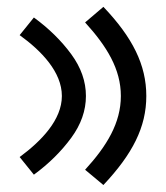

<svg xmlns="http://www.w3.org/2000/svg" viewBox="-20 -610 478 553"><path d="M401.4 -333.5C401.4 -423.3 361.8 -502 277.8 -590.3L225.1 -545.4C287.6 -476.6 328.1 -411.1 328.1 -333.5C328.1 -255.9 287.6 -189.5 225.1 -121.1L277.8 -77.1C361.8 -166.5 401.4 -243.7 401.4 -333.5ZM227.5 -333.5C227.5 -375.5 213.4 -415.5 185.1 -454.1C156.7 -492.7 121.1 -527.8 77.6 -559.6L36.6 -508.8C99.6 -463.4 158.2 -402.3 158.2 -333.5C158.2 -265.1 99.6 -204.1 36.6 -157.7L77.6 -106.9C121.1 -138.7 156.7 -174.3 185.1 -212.9C213.4 -251.5 227.5 -291.5 227.5 -333.5Z"/></svg>

Font: Estedad Medium
Style: Regular
Weight: 500
Designer: Amin Abedi
Version: Version 7.3